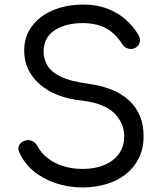

<svg xmlns="http://www.w3.org/2000/svg" viewBox="-20 -811 711 841"><path d="M343 10Q279 10 223 -9Q167 -28 126 -62.5Q85 -97 65 -143Q56 -161 64.5 -176Q73 -191 93 -196Q109 -200 123.5 -192Q138 -184 146 -168Q160 -141 188.5 -118.5Q217 -96 256.5 -83.5Q296 -71 343 -71Q394 -71 435 -87.5Q476 -104 500 -136Q524 -168 524 -214Q524 -272 480 -315.5Q436 -359 340 -370Q221 -383 153.5 -442.5Q86 -502 86 -589Q86 -651 120 -696.5Q154 -742 213 -766.5Q272 -791 347 -791Q404 -791 449.5 -773.5Q495 -756 528.5 -727Q562 -698 584 -662Q596 -644 592.5 -627.5Q589 -611 574 -602Q558 -593 540.5 -598.5Q523 -604 514 -620Q498 -645 475.5 -665.5Q453 -686 421.5 -697.5Q390 -709 346 -710Q268 -710 219.5 -678.5Q171 -647 171 -584Q171 -552 188 -523.5Q205 -495 246.5 -475Q288 -455 361 -445Q484 -429 546.5 -370Q609 -311 609 -215Q609 -160 588 -118Q567 -76 530.5 -47.5Q494 -19 445.5 -4.5Q397 10 343 10Z"/></svg>

Font: Comfortaa Medium
Style: Regular
Weight: 500
Designer: Johan Aakerlund
Foundry: Johan Aakerlund
Version: Version 3.104; ttfautohint (v1.8.1.43-b0c9)